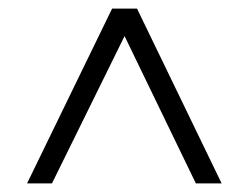

<svg xmlns="http://www.w3.org/2000/svg" viewBox="-20 -730 579 447"><path d="M101 -303H43L241 -710H299L496 -303H436L270 -646Z"/></svg>

Font: Raleway
Style: Regular
Weight: 400
Designer: Matt McInerney, Pablo Impallari, Rodrigo Fuenzalida
Foundry: Matt McInerney, Pablo Impallari, Rodrigo Fuenzalida
Version: Version 1.000;PS 001.001;hotconv 1.0.56; ttfautohint (v1.5)